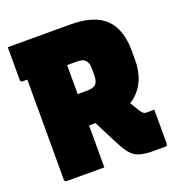

<svg xmlns="http://www.w3.org/2000/svg" viewBox="-128 -807 857 921"><g transform="rotate(-20 300.0 -346.5)"><path d="M251 0H59Q48 0 48 -11V-522H24Q13 -522 13 -533V-700H329Q454 -700 510 -645Q566 -590 566 -481V-434Q566 -369 541.5 -321.5Q517 -274 473 -247Q486 -225 501 -200Q508 -189 514.5 -183.5Q521 -178 531 -178H571V-4Q571 7 560 7H504Q462 7 435.5 0.5Q409 -6 390.5 -24.5Q372 -43 353 -79Q335 -113 318 -146.5Q301 -180 284 -214H251ZM299 -522H251V-374H296Q331 -374 344 -387Q357 -400 357 -434V-466Q357 -497 343 -509Q336 -517 324.5 -519.5Q313 -522 299 -522Z"/></g></svg>

Font: Recursive Mn Lnr St Blk
Style: Regular
Weight: 900
Monospace: yes
Version: Version 1.079;hotconv 1.0.112;makeotfexe 2.5.65598; ttfautoh